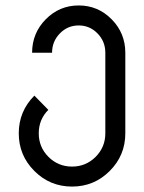

<svg xmlns="http://www.w3.org/2000/svg" viewBox="-20 -479 528 704"><path d="M244.1 205.1Q163.1 205.1 106 147.9Q48.8 90.8 48.8 9.8Q48.8 -70.8 106 -128.4L157.2 -76.2Q122.1 -41 122.1 9.8Q122.1 60.5 157.7 96.2Q193.4 131.8 244.1 131.8Q294.9 131.8 330.6 96.2Q366.2 60.5 366.2 9.8V-285.6Q366.2 -327.1 337.6 -356.4Q309.1 -385.7 268.6 -385.7Q228 -385.7 199.5 -356.4Q170.9 -327.1 170.9 -285.6H97.7Q97.7 -357.4 147.7 -408.2Q197.8 -459 268.6 -459Q339.4 -459 389.4 -408.2Q439.5 -357.4 439.5 -285.6V9.8Q439.5 90.8 382.3 147.9Q325.2 205.1 244.1 205.1Z"/></svg>

Font: Catrinity
Style: Regular
Weight: 400
Designer: Alexander Lange
Foundry: High-Logic / Made with FontCreator
Version: Version 2.090;May 20, 2024;FontCreator 15.0.0.2974 64-bit